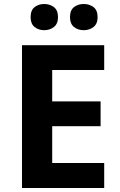

<svg xmlns="http://www.w3.org/2000/svg" viewBox="-20 -940 600 960"><path d="M501 0H90V-714H501V-590H241V-433H483V-309H241V-125H501ZM133 -854Q133 -889 153 -904.5Q173 -920 201 -920Q229 -920 249.5 -904.5Q270 -889 270 -854Q270 -821 249.5 -805Q229 -789 201 -789Q173 -789 153 -805Q133 -821 133 -854ZM330 -854Q330 -889 350 -904.5Q370 -920 399 -920Q427 -920 447.5 -904.5Q468 -889 468 -854Q468 -821 447.5 -805Q427 -789 399 -789Q370 -789 350 -805Q330 -821 330 -854Z"/></svg>

Font: Noto Sans Balinese
Style: Bold
Weight: 700
Designer: Aditya Bayu, David Williams
Foundry: David Williams
Version: Version 2.005; ttfautohint (v1.8.4.7-5d5b)